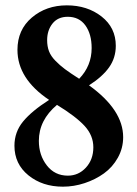

<svg xmlns="http://www.w3.org/2000/svg" viewBox="-20 -683 509 714"><path d="M213.9 11.2Q137.7 11.2 85.7 -31Q33.7 -73.2 33.7 -141.1Q33.7 -191.9 65.7 -231Q97.7 -270 162.6 -311.5Q44.9 -390.1 44.9 -497.6Q44.9 -572.3 98.4 -617.7Q151.9 -663.1 228.5 -663.1Q304.7 -663.1 357.7 -621.6Q410.6 -580.1 410.6 -512.7Q410.6 -467.8 385.7 -432.6Q360.8 -397.5 311 -365.7Q438 -274.4 438 -172.9Q438 -131.8 418.2 -96.4Q398.4 -61 366.5 -38.1Q334.5 -15.1 294.7 -2Q254.9 11.2 213.9 11.2ZM155.3 -533.7Q155.3 -510.7 162.1 -492.7Q168.9 -474.6 185.8 -457.3Q202.6 -439.9 221.7 -425.8Q240.7 -411.6 274.4 -390.1Q320.8 -438 320.8 -504.4Q320.8 -556.2 297.6 -588.4Q274.4 -620.6 231.9 -620.6Q195.3 -620.6 175.3 -595.5Q155.3 -570.3 155.3 -533.7ZM232.4 -29.8Q272 -29.8 299.6 -59.8Q327.1 -89.8 327.1 -135.3Q327.1 -179.2 294.7 -214.6Q262.2 -250 191.9 -293Q124.5 -236.3 124.5 -159.2Q124.5 -106 154.1 -67.9Q183.6 -29.8 232.4 -29.8Z"/></svg>

Font: Elstob 8pt
Style: Bold
Weight: 700
Designer: Peter S. Baker
Version: Version 1.015